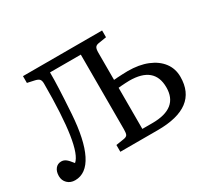

<svg xmlns="http://www.w3.org/2000/svg" viewBox="-138 -932 1286 1177"><g transform="rotate(-30 505.0 -343.5)"><path d="M90 13Q57 13 36 -7.5Q15 -28 15 -59Q15 -91 30.5 -110.5Q46 -130 72 -130Q89 -130 103.5 -119.5Q118 -109 141 -79Q220 -145 220 -596Q220 -618 211 -627.5Q202 -637 177 -642L131 -652V-700H691V-652L634 -643Q616 -640 609.5 -629.5Q603 -619 603 -594V-401Q610 -402 628 -403Q646 -404 667 -405Q688 -406 702 -406Q782 -406 841 -382Q900 -358 932.5 -315Q965 -272 965 -214Q965 0 681 0H416V-48L473 -57Q492 -60 498 -70Q504 -80 504 -108V-637H286Q286 -607 285.5 -579.5Q285 -552 283.5 -521Q282 -490 280 -449.5Q278 -409 274 -351Q262 -172 215.5 -79.5Q169 13 90 13ZM603 -54H674Q858 -54 858 -201Q858 -350 681 -350Q670 -350 653.5 -349Q637 -348 623 -347Q609 -346 603 -345Z"/></g></svg>

Font: Text Regular
Style: Regular
Weight: 400
Designer: Latin by Veronika Burian and Jose Scaglione. Greek by Irene Vlachou. Cyrillic by Vera Evstafieva.
Foundry: TypeTogether
Version: Version 3.002